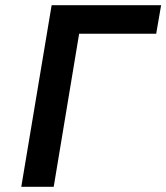

<svg xmlns="http://www.w3.org/2000/svg" viewBox="-20 -720 641 740"><path d="M62 0H187L285 -590H582L601 -700H179Z"/></svg>

Font: CommitMono
Style: Bold Italic
Weight: 700
Monospace: yes
Designer: Eigil Nikolajsen
Foundry: Eigil Nikolajsen
Version: Version 1.143